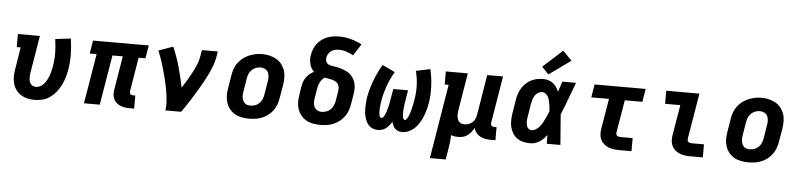

<svg xmlns="http://www.w3.org/2000/svg" viewBox="-52 -1096 6705 1609"><g transform="rotate(5 3300.0 -292.0)"><path d="M251 8Q220 8 190.5 1Q161 -6 136.5 -21.5Q112 -37 95 -60.5Q78 -84 70 -112.5Q62 -141 62 -172Q62 -203 68 -234L98 -420H65V-530H250L198 -216Q196 -203 195 -190.5Q194 -178 195 -165.5Q196 -153 199.5 -141.5Q203 -130 210.5 -121Q218 -112 229.5 -107Q241 -102 254 -102Q268 -102 282.5 -107.5Q297 -113 309 -123.5Q321 -134 330 -147Q339 -160 346 -173.5Q353 -187 358.5 -201Q364 -215 368 -229.5Q372 -244 375.5 -258.5Q379 -273 381 -287Q391 -345 390 -401.5Q389 -458 380 -515L510 -531Q520 -466 521.5 -401.5Q523 -337 512 -271Q506 -237 496.5 -204.5Q487 -172 471.5 -140Q456 -108 433.5 -79.5Q411 -51 382 -30Q353 -9 318.5 -0.5Q284 8 251 8Z M1053 8Q1032 8 1011.5 5Q991 2 973 -5.5Q955 -13 940.5 -26Q926 -39 917.5 -56.5Q909 -74 907.5 -94.5Q906 -115 910 -136L957 -420H870L800 0H667L737 -420H679L697 -530H1166L1147 -420H1090L1043 -136Q1042 -129 1043 -122.5Q1044 -116 1048 -111Q1052 -106 1058 -104Q1064 -102 1071 -102H1090V8Z M1352 0Q1357 -33 1355.5 -65.5Q1354 -98 1349.5 -130Q1345 -162 1339 -193.5Q1333 -225 1325.5 -255.5Q1318 -286 1309.5 -316.5Q1301 -347 1292 -377Q1283 -407 1272.5 -436.5Q1262 -466 1250 -495L1371 -538Q1406 -458 1430 -373Q1454 -288 1471 -201Q1492 -234 1512 -267.5Q1532 -301 1550 -335Q1568 -369 1583 -404.5Q1598 -440 1604 -477L1613 -530H1746L1738 -477Q1732 -445 1720.5 -413.5Q1709 -382 1695 -351.5Q1681 -321 1665 -291Q1649 -261 1632 -231.5Q1615 -202 1597 -172.5Q1579 -143 1561 -114.5Q1543 -86 1524 -57Q1505 -28 1485 0Z M2056 8Q2024 8 1993 2Q1962 -4 1936 -19Q1910 -34 1891.5 -57.5Q1873 -81 1863.5 -110Q1854 -139 1854 -170.5Q1854 -202 1860 -234L1878 -344Q1882 -372 1892 -398.5Q1902 -425 1919.5 -448.5Q1937 -472 1960.5 -490Q1984 -508 2011 -519Q2038 -530 2065 -535.5Q2092 -541 2120 -541Q2152 -541 2182.5 -533.5Q2213 -526 2239 -511.5Q2265 -497 2283.5 -473Q2302 -449 2311.5 -420.5Q2321 -392 2321 -360Q2321 -328 2316 -296L2297 -186Q2293 -159 2283 -132Q2273 -105 2256 -81.5Q2239 -58 2215.5 -40Q2192 -22 2165 -11Q2138 0 2110.5 4Q2083 8 2056 8ZM2058 -102Q2078 -102 2098 -109Q2118 -116 2133 -131Q2148 -146 2156 -165Q2164 -184 2167 -204L2185 -314Q2189 -334 2188.5 -354.5Q2188 -375 2179.5 -392.5Q2171 -410 2153.5 -419Q2136 -428 2115 -428Q2095 -428 2076 -420.5Q2057 -413 2042 -398.5Q2027 -384 2019 -365Q2011 -346 2008 -326L1990 -216Q1988 -203 1987 -189Q1986 -175 1988 -162.5Q1990 -150 1995.5 -138Q2001 -126 2010 -117.5Q2019 -109 2032 -105.5Q2045 -102 2058 -102Z M2657 8Q2625 8 2594 2.5Q2563 -3 2537 -18Q2511 -33 2492 -56.5Q2473 -80 2463.5 -109Q2454 -138 2454 -170Q2454 -202 2460 -234L2471 -305Q2475 -325 2482 -343.5Q2489 -362 2501.5 -378.5Q2514 -395 2530 -408Q2546 -421 2565 -431Q2551 -443 2542 -459Q2533 -475 2528.5 -493.5Q2524 -512 2523 -531Q2522 -550 2526 -569Q2530 -594 2539.5 -618Q2549 -642 2565 -663.5Q2581 -685 2602.5 -701Q2624 -717 2648.5 -726.5Q2673 -736 2698 -740Q2723 -744 2748 -744Q2800 -744 2849 -730.5Q2898 -717 2941 -694L2879 -597Q2851 -613 2820 -623Q2789 -633 2755 -633Q2739 -633 2722.5 -629Q2706 -625 2692 -615Q2678 -605 2669 -590Q2660 -575 2657 -559Q2654 -542 2660 -526Q2666 -510 2680 -502.5Q2694 -495 2711 -493Q2728 -491 2744.5 -488Q2761 -485 2777 -480.5Q2793 -476 2808 -470.5Q2823 -465 2837.5 -457.5Q2852 -450 2864 -439.5Q2876 -429 2885.5 -416Q2895 -403 2901.5 -388.5Q2908 -374 2911.5 -358Q2915 -342 2915.5 -325.5Q2916 -309 2914 -291.5Q2912 -274 2909 -257L2897 -186Q2893 -159 2883 -132Q2873 -105 2856 -82Q2839 -59 2815.5 -40.5Q2792 -22 2765.5 -11Q2739 0 2711.5 4Q2684 8 2657 8ZM2657 -102Q2677 -102 2697 -109Q2717 -116 2732 -130.5Q2747 -145 2755.5 -164.5Q2764 -184 2767 -204L2779 -275Q2782 -292 2782 -309.5Q2782 -327 2774.5 -341.5Q2767 -356 2753 -364.5Q2739 -373 2723 -377.5Q2707 -382 2690 -384.5Q2673 -387 2657 -390Q2644 -381 2634.5 -369Q2625 -357 2618.5 -343.5Q2612 -330 2608 -316Q2604 -302 2602 -287L2590 -216Q2588 -203 2587 -189.5Q2586 -176 2588 -163Q2590 -150 2595 -138.5Q2600 -127 2609.5 -118.5Q2619 -110 2631.5 -106Q2644 -102 2657 -102Z M3140 8Q3119 8 3099.5 1Q3080 -6 3066 -19.5Q3052 -33 3043 -51Q3034 -69 3028.5 -88.5Q3023 -108 3021 -128.5Q3019 -149 3019 -170Q3019 -191 3021 -212.5Q3023 -234 3026 -255Q3032 -291 3042.5 -328Q3053 -365 3066.5 -400.5Q3080 -436 3096.5 -470.5Q3113 -505 3132 -538L3239 -487Q3222 -458 3207.5 -428Q3193 -398 3182 -367Q3171 -336 3162 -303.5Q3153 -271 3148 -239Q3147 -231 3146 -223.5Q3145 -216 3144 -208Q3143 -200 3142 -192Q3141 -184 3140.5 -176.5Q3140 -169 3140 -161Q3140 -153 3140 -145.5Q3140 -138 3141 -130.5Q3142 -123 3143.5 -115.5Q3145 -108 3149 -101.5Q3153 -95 3161 -95Q3169 -95 3174.5 -101.5Q3180 -108 3184 -115Q3188 -122 3191 -129.5Q3194 -137 3197 -144.5Q3200 -152 3202 -159.5Q3204 -167 3206 -174.5Q3208 -182 3210 -189.5Q3212 -197 3214 -204.5Q3216 -212 3217.5 -219.5Q3219 -227 3220 -234.5Q3221 -242 3222.5 -249.5Q3224 -257 3225 -265L3239 -345H3363L3350 -265Q3349 -257 3347.5 -249.5Q3346 -242 3345 -234.5Q3344 -227 3343 -219.5Q3342 -212 3341.5 -204.5Q3341 -197 3340 -189.5Q3339 -182 3338.5 -174.5Q3338 -167 3338 -159.5Q3338 -152 3338.5 -144.5Q3339 -137 3339.5 -129.5Q3340 -122 3341.5 -115Q3343 -108 3347 -101.5Q3351 -95 3359 -95Q3366 -95 3371.5 -102Q3377 -109 3381 -116.5Q3385 -124 3388 -131.5Q3391 -139 3393.5 -146.5Q3396 -154 3398.5 -161.5Q3401 -169 3403 -176.5Q3405 -184 3407 -191.5Q3409 -199 3411 -206.5Q3413 -214 3414.5 -222Q3416 -230 3417.5 -237.5Q3419 -245 3420.5 -252.5Q3422 -260 3423 -268Q3434 -331 3432 -393Q3430 -455 3414 -513L3534 -538Q3542 -503 3547 -468Q3552 -433 3553.5 -397.5Q3555 -362 3553.5 -326.5Q3552 -291 3546 -255Q3541 -226 3533.5 -198Q3526 -170 3515 -142Q3504 -114 3488 -87.5Q3472 -61 3450.5 -39.5Q3429 -18 3400.5 -5Q3372 8 3344 8Q3326 8 3310.5 2.5Q3295 -3 3284 -14.5Q3273 -26 3266.5 -40.5Q3260 -55 3255 -70Q3246 -54 3234 -39.5Q3222 -25 3207.5 -13.5Q3193 -2 3175 3Q3157 8 3140 8Z M3595 205 3698 -420H3665V-530H3850L3798 -216Q3796 -203 3795 -190Q3794 -177 3795.5 -164.5Q3797 -152 3801 -140Q3805 -128 3813.5 -119Q3822 -110 3834 -106Q3846 -102 3859 -102Q3876 -102 3893.5 -108Q3911 -114 3925 -126Q3939 -138 3946.5 -155Q3954 -172 3957 -189L4013 -530H4146L4081 -136Q4080 -129 4081 -122.5Q4082 -116 4086 -111Q4090 -106 4096.5 -104Q4103 -102 4109 -102H4129V8H4091Q4067 8 4043.5 4Q4020 0 4000 -11Q3980 -22 3966 -40Q3952 -58 3947 -81Q3938 -62 3924.5 -45Q3911 -28 3893.5 -15Q3876 -2 3855 3Q3834 8 3814 8Q3799 8 3784 5.5Q3769 3 3755 -2Q3755 24 3752 50.5Q3749 77 3745 102L3728 205Z M4423 8Q4393 8 4363.5 1.5Q4334 -5 4311 -21.5Q4288 -38 4273 -62.5Q4258 -87 4251.5 -115Q4245 -143 4246 -173.5Q4247 -204 4252 -234L4270 -344Q4274 -370 4282 -394.5Q4290 -419 4304 -442Q4318 -465 4338.5 -484.5Q4359 -504 4383 -516Q4407 -528 4432.5 -533Q4458 -538 4484 -538Q4507 -538 4528.5 -531.5Q4550 -525 4567 -511.5Q4584 -498 4596 -480Q4608 -462 4616 -442Q4623 -464 4630.5 -486Q4638 -508 4645 -530H4760Q4734 -461 4708.5 -392Q4683 -323 4655 -255Q4661 -191 4665 -127.5Q4669 -64 4675 0H4560Q4560 -18 4560 -36.5Q4560 -55 4560 -74Q4547 -57 4532 -42Q4517 -27 4499.5 -15.5Q4482 -4 4462.5 2Q4443 8 4423 8ZM4423 -102Q4441 -102 4458 -112.5Q4475 -123 4488 -138Q4501 -153 4510.5 -169.5Q4520 -186 4528.5 -203Q4537 -220 4544.5 -237.5Q4552 -255 4559 -273Q4558 -289 4556 -305Q4554 -321 4551.5 -336.5Q4549 -352 4545 -367.5Q4541 -383 4533.5 -396Q4526 -409 4513 -418.5Q4500 -428 4484 -428Q4466 -428 4450 -418Q4434 -408 4424 -392.5Q4414 -377 4408.5 -360Q4403 -343 4400 -326L4382 -216Q4380 -204 4378.5 -192.5Q4377 -181 4377.5 -169Q4378 -157 4380 -145.5Q4382 -134 4387 -124.5Q4392 -115 4401.5 -108.5Q4411 -102 4423 -102ZM4523 -580 4466 -640 4630 -789 4706 -711Z M5169 0Q5146 0 5122.5 -3Q5099 -6 5078 -14.5Q5057 -23 5040 -37.5Q5023 -52 5013 -72.5Q5003 -93 5001.5 -116.5Q5000 -140 5004 -164L5047 -420H4898L4916 -530H5346L5328 -420H5180L5134 -146Q5133 -138 5134.5 -130.5Q5136 -123 5141.5 -118.5Q5147 -114 5154.5 -112Q5162 -110 5169 -110H5273V0Z M5769 0Q5746 0 5722.5 -3Q5699 -6 5678 -14.5Q5657 -23 5640 -37.5Q5623 -52 5613 -72.5Q5603 -93 5601.5 -116.5Q5600 -140 5604 -164L5647 -420H5519V-530H5798L5734 -146Q5733 -138 5734.5 -130.5Q5736 -123 5741.5 -118.5Q5747 -114 5754.5 -112Q5762 -110 5769 -110H5873V0Z M6256 8Q6224 8 6193 2Q6162 -4 6136 -19Q6110 -34 6091.5 -57.5Q6073 -81 6063.5 -110Q6054 -139 6054 -170.5Q6054 -202 6060 -234L6078 -344Q6082 -372 6092 -398.5Q6102 -425 6119.5 -448.5Q6137 -472 6160.5 -490Q6184 -508 6211 -519Q6238 -530 6265 -535.5Q6292 -541 6320 -541Q6352 -541 6382.5 -533.5Q6413 -526 6439 -511.5Q6465 -497 6483.5 -473Q6502 -449 6511.5 -420.5Q6521 -392 6521 -360Q6521 -328 6516 -296L6497 -186Q6493 -159 6483 -132Q6473 -105 6456 -81.5Q6439 -58 6415.5 -40Q6392 -22 6365 -11Q6338 0 6310.5 4Q6283 8 6256 8ZM6258 -102Q6278 -102 6298 -109Q6318 -116 6333 -131Q6348 -146 6356 -165Q6364 -184 6367 -204L6385 -314Q6389 -334 6388.5 -354.5Q6388 -375 6379.5 -392.5Q6371 -410 6353.5 -419Q6336 -428 6315 -428Q6295 -428 6276 -420.5Q6257 -413 6242 -398.5Q6227 -384 6219 -365Q6211 -346 6208 -326L6190 -216Q6188 -203 6187 -189Q6186 -175 6188 -162.5Q6190 -150 6195.5 -138Q6201 -126 6210 -117.5Q6219 -109 6232 -105.5Q6245 -102 6258 -102Z"/></g></svg>

Font: Iosevka Curly Slab XBdExObl
Style: Regular
Weight: 800
Width: 7
Italic angle: -9°
Monospace: yes
Designer: Belleve Invis
Foundry: Belleve Invis
Version: Version 11.1.0; ttfautohint (v1.8.3)